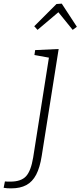

<svg xmlns="http://www.w3.org/2000/svg" viewBox="-121 -797 442 1054"><path d="M85 -633 67 -653 189 -775 218 -777 301 -650 278 -633 188 -744 215 -743ZM-101 234 -94 199Q-86 200 -78.5 200Q-71 200 -64 200Q-5 200 22 170.5Q49 141 61 68L149 -490L156 -479L68 -495L72 -522L201 -528L108 59Q98 123 77.5 162Q57 201 23.5 219Q-10 237 -59 237Q-71 237 -80.5 236.5Q-90 236 -101 234Z"/></svg>

Font: Bitter Thin Light
Style: Italic
Weight: 300
Italic angle: -9°
Version: Version 2.002